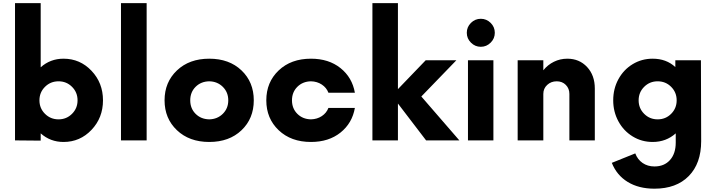

<svg xmlns="http://www.w3.org/2000/svg" viewBox="-20 -876 4470 1198"><path d="M376.5 -509.8Q479.5 -509.8 551 -434.3Q622.6 -358.9 622.6 -250Q622.6 -141.1 551 -65.7Q479.5 9.8 376.5 9.8Q293.9 9.8 233.9 -43.9V1.5L73.7 0V-856.4H233.9V-456.1Q293.9 -509.8 376.5 -509.8ZM260.7 -165.8Q295.4 -131.3 345.2 -131.3Q395 -131.3 429.4 -165.8Q463.9 -200.2 463.9 -250Q463.9 -299.8 429.4 -334.2Q395 -368.7 345.2 -368.7Q295.4 -368.7 260.7 -334.2Q226.1 -299.8 226.1 -250Q226.1 -200.2 260.7 -165.8Z M734.9 0V-856.4H895V0Z M1486.8 -63.2Q1410.2 9.8 1285.6 9.8Q1161.1 9.8 1084 -63.5Q1006.8 -136.7 1006.8 -250Q1006.8 -363.3 1084 -436.5Q1161.1 -509.8 1285.6 -509.8Q1410.2 -509.8 1486.8 -436.8Q1563.5 -363.8 1563.5 -250Q1563.5 -136.2 1486.8 -63.2ZM1285.6 -131.3Q1336.4 -132.3 1370.4 -166Q1404.3 -199.7 1404.3 -250Q1404.3 -300.3 1370.4 -334Q1336.4 -367.7 1285.6 -368.7Q1233.9 -367.7 1200.4 -334.2Q1167 -300.8 1167 -250Q1167 -199.2 1200.4 -165.8Q1233.9 -132.3 1285.6 -131.3Z M1920.4 9.8Q1795.9 9.8 1718.8 -63.5Q1641.6 -136.7 1641.6 -250Q1641.6 -363.3 1718.8 -436.5Q1795.9 -509.8 1920.4 -509.8Q2031.2 -509.8 2104.5 -451.2Q2177.7 -392.6 2194.3 -297.4H2029.3Q2017.1 -329.1 1988 -348.4Q1959 -367.7 1920.4 -368.7Q1868.7 -367.7 1835.2 -334.2Q1801.8 -300.8 1801.8 -250Q1801.8 -199.2 1835.2 -165.8Q1868.7 -132.3 1920.4 -131.3Q1959 -132.3 1988 -151.6Q2017.1 -170.9 2029.3 -202.6H2194.3Q2177.7 -107.4 2104.5 -48.8Q2031.2 9.8 1920.4 9.8Z M2846.2 0H2638.7L2462.9 -230V0H2303.7V-856.4H2462.9V-319.8L2636.2 -500H2827.6L2608.9 -273.9Z M2892.6 -671.4Q2892.6 -707.5 2918.5 -733.2Q2944.3 -758.8 2980 -758.8Q3015.6 -758.8 3041.5 -733.2Q3067.4 -707.5 3067.4 -671.4Q3067.4 -635.7 3041.5 -609.9Q3015.6 -584 2980 -584Q2944.3 -584 2918.5 -609.9Q2892.6 -635.7 2892.6 -671.4ZM2899.9 0V-500H3058.6V0Z M3520 -509.8Q3594.7 -509.8 3643.1 -458Q3691.4 -406.2 3691.4 -323.7V0H3532.7V-290Q3532.7 -323.7 3510.5 -346.2Q3488.3 -368.7 3453.6 -368.7Q3418.5 -368.7 3394.3 -346.2Q3370.1 -323.7 3370.1 -290V0H3210V-500H3370.1V-437.5Q3397.5 -471.7 3436.3 -490.7Q3475.1 -509.8 3520 -509.8Z M4353.5 -500 4355 4.9Q4355 143.6 4277.6 222.4Q4200.2 301.3 4063.5 301.3Q3965.3 301.3 3896.7 259.3Q3828.1 217.3 3797.4 140.1L3943.8 81.1Q3958 119.1 3989.5 140.9Q4021 162.6 4063.5 162.6Q4124.5 162.6 4160.4 122.6Q4196.3 82.5 4196.3 13.7V-43.9Q4136.2 9.8 4052.2 9.8Q3983.9 9.8 3927.5 -24.7Q3871.1 -59.1 3838.6 -118.9Q3806.2 -178.7 3806.2 -250Q3806.2 -322.3 3838.6 -381.8Q3871.1 -441.4 3927.5 -475.6Q3983.9 -509.8 4052.2 -509.8Q4137.7 -509.8 4193.8 -457.5V-500ZM3999.3 -165.8Q4033.7 -131.3 4083.5 -131.3Q4133.3 -131.3 4167.7 -165.8Q4202.1 -200.2 4202.1 -250Q4202.1 -299.8 4167.7 -334.2Q4133.3 -368.7 4083.5 -368.7Q4033.7 -368.7 3999.3 -334.2Q3964.8 -299.8 3964.8 -250Q3964.8 -200.2 3999.3 -165.8Z"/></svg>

Font: Now Alt
Style: Bold
Weight: 700
Designer: Alfredo Marco Pradil
Foundry: Alfredo Marco Pradil
Version: Version 1.002;PS 001.002;hotconv 1.0.88;makeotf.lib2.5.64775